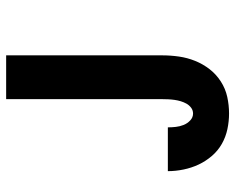

<svg xmlns="http://www.w3.org/2000/svg" viewBox="-92 -692 783 640"><g transform="rotate(90 300.0 -371.5)"><path d="M164 0V-520Q164 -548 168 -576Q172 -604 182.5 -630Q193 -656 210 -678Q227 -700 251 -715.5Q275 -731 302.5 -737Q330 -743 358 -743Q384 -743 410 -737.5Q436 -732 459 -719Q482 -706 499.5 -685.5Q517 -665 528 -641.5Q539 -618 544.5 -591.5Q550 -565 550 -539H404Q404 -552 402.5 -565.5Q401 -579 396 -591.5Q391 -604 381 -613.5Q371 -623 358 -623Q347 -623 338.5 -616.5Q330 -610 325 -601Q320 -592 317 -582Q314 -572 312.5 -561.5Q311 -551 310.5 -540.5Q310 -530 310 -520V0Z"/></g></svg>

Font: Iosevka Curly Heavy Extended
Style: Regular
Weight: 900
Width: 7
Monospace: yes
Designer: Belleve Invis
Foundry: Belleve Invis
Version: Version 11.1.0; ttfautohint (v1.8.3)